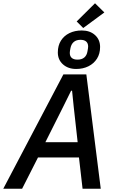

<svg xmlns="http://www.w3.org/2000/svg" viewBox="-50 -1152 708 1172"><path d="M565 0H454L432 -191H182L85 0H-30L337 -698H477ZM424 -284 400 -500 390 -598H384L335 -499L227 -284ZM587 -1076 458 -981 418 -1021 530 -1132ZM415 -731Q366 -731 334.5 -759Q303 -787 303 -832Q303 -874 322 -904Q341 -934 374 -950Q407 -966 449 -966Q499 -966 530 -938Q561 -910 561 -865Q561 -824 542 -794Q523 -764 490 -747.5Q457 -731 415 -731ZM423 -788Q449 -788 464.5 -801Q480 -814 484 -839Q486 -849 487 -856.5Q488 -864 488 -868Q488 -888 476 -898.5Q464 -909 441 -909Q416 -909 400.5 -896Q385 -883 380 -858Q378 -849 377 -841Q376 -833 376 -829Q376 -809 388 -798.5Q400 -788 423 -788Z"/></svg>

Font: IBM Plex Sans Medium
Style: Italic
Weight: 500
Italic angle: -11.31°
Designer: Mike Abbink, Paul van der Laan, Pieter van Rosmalen
Foundry: Bold Monday
Version: Version 3.201